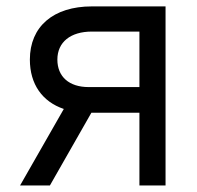

<svg xmlns="http://www.w3.org/2000/svg" viewBox="-20 -565 601 585"><path d="M404.8 0H484.4V-545.5H259.9C142.4 -545.5 71 -484 71 -383.5C71 -308.6 108.7 -255.3 174.4 -233L41.2 0H132.1L258.5 -221.6H404.8ZM154.8 -383.5C154.8 -436.4 194.6 -468.8 259.9 -468.8H404.8V-299.7H250C190.7 -299.7 154.8 -331.3 154.8 -383.5Z"/></svg>

Font: Magic Ui Pro
Style: Regular
Weight: 400
Designer: Stefan Endress, Andreas Faust
Version: Version 1.000;FEAKit 1.0